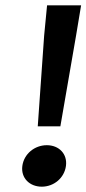

<svg xmlns="http://www.w3.org/2000/svg" viewBox="-20 -690 325 722"><path d="M122 -215H207L266 -556L285 -670H157L146 -556ZM64 -66C58 -21 91 12 137 12C183 12 222 -21 228 -66C234 -111 202 -144 156 -144C110 -144 70 -111 64 -66Z"/></svg>

Font: Falling Sky
Style: ExtObl
Weight: 400
Designer: Paul D. Hunt
Foundry: Adobe Systems Incorporated
Version: Version 1.02